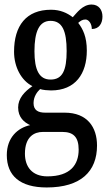

<svg xmlns="http://www.w3.org/2000/svg" viewBox="-20 -590 478 847"><path d="M186 237C337 237 408 166 408 52C408 -28 366 -93 265 -93H179C148 -93 128 -104 128 -135C128 -164 144 -185 157 -197C168 -193 193 -191 205 -191C313 -191 363 -265 363 -367C363 -427 346 -462 325 -489C334 -497 343 -504 357 -504C371 -504 385 -486 385 -462C418 -462 432 -488 432 -517C432 -546 416 -570 384 -570C344 -570 318 -532 301 -514C276 -533 246 -547 205 -547C96 -547 42 -477 42 -362C42 -293 75 -234 123 -210C88 -186 60 -156 60 -116C60 -72 87 -50 113 -38C58 -26 10 17 10 94C10 185 68 237 186 237ZM203 -239C153 -239 132 -281 132 -364C132 -451 153 -498 203 -498C255 -498 274 -453 274 -365C274 -280 256 -239 203 -239ZM189 188C122 188 90 146 90 88C90 13 131 -8 169 -8H255C302 -8 327 13 327 70C327 136 291 188 189 188Z"/></svg>

Font: Noto Serif Armenian ExtraCondensed Medium
Style: Regular
Weight: 500
Width: 2
Designer: Monotype Design Team
Foundry: Monotype Imaging Inc.
Version: Version 2.008